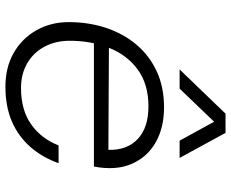

<svg xmlns="http://www.w3.org/2000/svg" viewBox="-90 -728 831 690"><g transform="rotate(90 325.0 -383.5)"><path d="M292 12Q223 12 171 -17.5Q119 -47 89.5 -99Q60 -151 60 -215Q60 -288 81 -350.5Q102 -413 141.5 -459.5Q181 -506 237.5 -532Q294 -558 366 -558Q440 -558 493 -527.5Q546 -497 570 -440.5Q594 -384 579 -306H123L134 -360L519 -358Q521 -425 480 -463.5Q439 -502 363 -502Q283 -502 230.5 -463.5Q178 -425 152.5 -360.5Q127 -296 127 -219Q127 -168 148.5 -128Q170 -88 208.5 -66Q247 -44 296 -44Q376 -44 427.5 -80.5Q479 -117 503 -179H567Q546 -120 508 -77Q470 -34 416.5 -11Q363 12 292 12ZM230 -614 389 -779H458L548 -614H486L418 -738L299 -614Z"/></g></svg>

Font: Azeret Mono ExtraLight
Style: Italic
Weight: 250
Italic angle: -12°
Designer: Martin Vácha
Foundry: Displaay
Version: Version 1.002